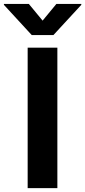

<svg xmlns="http://www.w3.org/2000/svg" viewBox="-80 -974 441 994"><path d="M69.2 -953.8H-59.7V-948.9L84.2 -792.6H196.7L340.9 -948.9V-953.8H212L140.6 -867.2ZM217 -727.3H63.2V0H217Z"/></svg>

Font: TID UI
Style: Bold
Weight: 700
Designer: The TID Project Authors
Foundry: Bakken & Bæck
Version: Version 1.001;hotconv 1.0.109;makeotfexe 2.5.65596